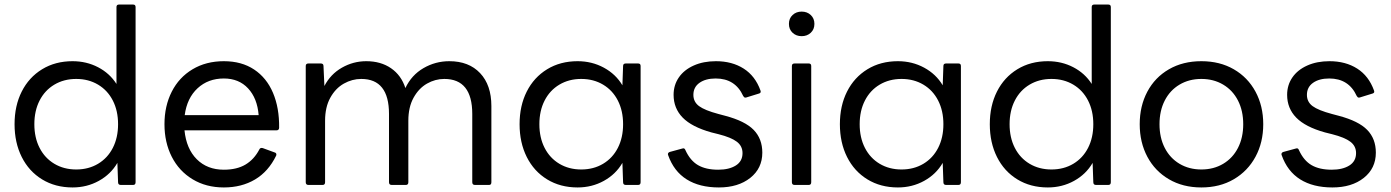

<svg xmlns="http://www.w3.org/2000/svg" viewBox="-20 -788 6116 844"><path d="M44 -242Q44 -323 75.5 -385.5Q107 -448 165 -483.5Q223 -519 299 -519Q360 -519 411 -492.5Q462 -466 492 -419V-757Q492 -768 503 -768H565Q576 -768 576 -757V13Q576 25 565 25H511Q499 25 499 13L496 -72Q467 -22 414.5 7Q362 36 299 36Q223 36 165 0.5Q107 -35 75.5 -98Q44 -161 44 -242ZM499 -242Q499 -301 476 -346Q453 -391 411 -416Q369 -441 315 -441Q261 -441 219 -416Q177 -391 154 -346Q131 -301 131 -242Q131 -183 154 -138Q177 -93 219 -68Q261 -43 315 -43Q369 -43 411 -68Q453 -93 476 -138Q499 -183 499 -242Z M703 -242Q703 -322 735 -385Q767 -448 826.5 -483.5Q886 -519 964 -519Q1042 -519 1097 -482.5Q1152 -446 1180 -380Q1208 -314 1207 -227Q1207 -215 1195 -215H791Q799 -134 845 -88Q891 -42 964 -42Q1021 -42 1059 -64.5Q1097 -87 1120 -131Q1124 -140 1135 -137L1187 -118Q1192 -117 1194 -113Q1196 -109 1194 -104Q1160 -34 1101 1Q1042 36 964 36Q886 36 826.5 0Q767 -36 735 -99Q703 -162 703 -242ZM792 -282H1117Q1111 -356 1070.5 -399.5Q1030 -443 964 -443Q895 -443 848.5 -400Q802 -357 792 -282Z M1324 13V-498Q1324 -509 1336 -509H1390Q1402 -509 1402 -498L1406 -410Q1433 -462 1483 -490.5Q1533 -519 1590 -519Q1654 -519 1699 -488Q1744 -457 1762 -401Q1789 -458 1841.5 -488.5Q1894 -519 1955 -519Q2041 -519 2090.5 -466.5Q2140 -414 2140 -322V13Q2140 25 2130 25H2068Q2056 25 2056 13V-287Q2056 -441 1933 -441Q1893 -441 1857 -420.5Q1821 -400 1798 -358.5Q1775 -317 1775 -257V13Q1775 25 1764 25H1702Q1690 25 1690 13V-287Q1690 -441 1568 -441Q1528 -441 1491.5 -420.5Q1455 -400 1432 -358.5Q1409 -317 1409 -257V13Q1409 25 1398 25H1336Q1324 25 1324 13Z M2264 -242Q2264 -323 2295.5 -385.5Q2327 -448 2385 -483.5Q2443 -519 2519 -519Q2582 -519 2634.5 -490.5Q2687 -462 2716 -413L2719 -498Q2719 -509 2731 -509H2785Q2796 -509 2796 -498V13Q2796 25 2785 25H2731Q2719 25 2719 13L2716 -72Q2687 -22 2634.5 7Q2582 36 2519 36Q2443 36 2385 0.5Q2327 -35 2295.5 -98Q2264 -161 2264 -242ZM2719 -242Q2719 -301 2696 -346Q2673 -391 2631 -416Q2589 -441 2535 -441Q2481 -441 2439 -416Q2397 -391 2374 -346Q2351 -301 2351 -242Q2351 -183 2374 -138Q2397 -93 2439 -68Q2481 -43 2535 -43Q2589 -43 2631 -68Q2673 -93 2696 -138Q2719 -183 2719 -242Z M2917 -106 2916 -110Q2916 -117 2924 -120L2979 -135L2984 -136Q2990 -136 2993 -128Q3014 -82 3048.5 -62Q3083 -42 3137 -42Q3185 -42 3214.5 -60.5Q3244 -79 3244 -115Q3244 -146 3219 -165Q3194 -184 3139 -198L3107 -206Q3021 -230 2981 -271Q2941 -312 2941 -371Q2941 -414 2964 -447.5Q2987 -481 3029.5 -500Q3072 -519 3127 -519Q3198 -519 3249 -486.5Q3300 -454 3323 -390Q3324 -388 3324 -385Q3324 -382 3322 -380Q3320 -378 3317 -377L3262 -360Q3260 -359 3256 -359Q3251 -359 3247 -366Q3212 -443 3126 -443Q3082 -443 3055 -424Q3028 -405 3028 -371Q3028 -340 3053 -321.5Q3078 -303 3138 -287L3168 -279Q3255 -256 3293 -217Q3331 -178 3331 -117Q3331 -48 3278 -6Q3225 36 3140 36Q3055 36 2998.5 0.5Q2942 -35 2917 -106Z M3448 -683Q3448 -707 3464 -722Q3480 -737 3504 -737Q3528 -737 3544 -722Q3560 -707 3560 -683Q3560 -659 3544 -644Q3528 -629 3504 -629Q3480 -629 3464 -644Q3448 -659 3448 -683ZM3461 13V-498Q3461 -509 3473 -509H3535Q3546 -509 3546 -498V13Q3546 25 3535 25H3473Q3461 25 3461 13Z M3672 -242Q3672 -323 3703.5 -385.5Q3735 -448 3793 -483.5Q3851 -519 3927 -519Q3990 -519 4042.5 -490.5Q4095 -462 4124 -413L4127 -498Q4127 -509 4139 -509H4193Q4204 -509 4204 -498V13Q4204 25 4193 25H4139Q4127 25 4127 13L4124 -72Q4095 -22 4042.5 7Q3990 36 3927 36Q3851 36 3793 0.5Q3735 -35 3703.5 -98Q3672 -161 3672 -242ZM4127 -242Q4127 -301 4104 -346Q4081 -391 4039 -416Q3997 -441 3943 -441Q3889 -441 3847 -416Q3805 -391 3782 -346Q3759 -301 3759 -242Q3759 -183 3782 -138Q3805 -93 3847 -68Q3889 -43 3943 -43Q3997 -43 4039 -68Q4081 -93 4104 -138Q4127 -183 4127 -242Z M4331 -242Q4331 -323 4362.5 -385.5Q4394 -448 4452 -483.5Q4510 -519 4586 -519Q4647 -519 4698 -492.5Q4749 -466 4779 -419V-757Q4779 -768 4790 -768H4852Q4863 -768 4863 -757V13Q4863 25 4852 25H4798Q4786 25 4786 13L4783 -72Q4754 -22 4701.5 7Q4649 36 4586 36Q4510 36 4452 0.5Q4394 -35 4362.5 -98Q4331 -161 4331 -242ZM4786 -242Q4786 -301 4763 -346Q4740 -391 4698 -416Q4656 -441 4602 -441Q4548 -441 4506 -416Q4464 -391 4441 -346Q4418 -301 4418 -242Q4418 -183 4441 -138Q4464 -93 4506 -68Q4548 -43 4602 -43Q4656 -43 4698 -68Q4740 -93 4763 -138Q4786 -183 4786 -242Z M4990 -242Q4990 -322 5023.5 -385Q5057 -448 5118.5 -483.5Q5180 -519 5261 -519Q5342 -519 5403.5 -483.5Q5465 -448 5499 -385Q5533 -322 5533 -242Q5533 -162 5499 -99Q5465 -36 5403.5 0Q5342 36 5261 36Q5180 36 5118.5 0Q5057 -36 5023.5 -99Q4990 -162 4990 -242ZM5445 -242Q5445 -301 5422 -346Q5399 -391 5357 -416Q5315 -441 5261 -441Q5207 -441 5165 -416Q5123 -391 5100 -346Q5077 -301 5077 -242Q5077 -183 5100 -138Q5123 -93 5165 -68Q5207 -43 5261 -43Q5315 -43 5357 -68Q5399 -93 5422 -138Q5445 -183 5445 -242Z M5614 -106 5613 -110Q5613 -117 5621 -120L5676 -135L5681 -136Q5687 -136 5690 -128Q5711 -82 5745.5 -62Q5780 -42 5834 -42Q5882 -42 5911.5 -60.5Q5941 -79 5941 -115Q5941 -146 5916 -165Q5891 -184 5836 -198L5804 -206Q5718 -230 5678 -271Q5638 -312 5638 -371Q5638 -414 5661 -447.5Q5684 -481 5726.5 -500Q5769 -519 5824 -519Q5895 -519 5946 -486.5Q5997 -454 6020 -390Q6021 -388 6021 -385Q6021 -382 6019 -380Q6017 -378 6014 -377L5959 -360Q5957 -359 5953 -359Q5948 -359 5944 -366Q5909 -443 5823 -443Q5779 -443 5752 -424Q5725 -405 5725 -371Q5725 -340 5750 -321.5Q5775 -303 5835 -287L5865 -279Q5952 -256 5990 -217Q6028 -178 6028 -117Q6028 -48 5975 -6Q5922 36 5837 36Q5752 36 5695.5 0.5Q5639 -35 5614 -106Z"/></svg>

Font: LINE Seed JP_TTF Regular
Style: Regular
Weight: 400
Designer: LINE & Fontrix & Fontworks
Version: Version 1.002